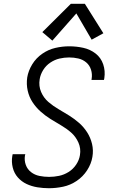

<svg xmlns="http://www.w3.org/2000/svg" viewBox="-20 -988 616 1016"><path d="M239 8Q276 8 314 0Q352 -8 385.5 -30.5Q419 -53 441 -87Q463 -121 469 -158Q475 -193 467 -226.5Q459 -260 441 -288Q423 -316 398.5 -337.5Q374 -359 346 -376.5Q318 -394 289.5 -410.5Q261 -427 236 -448.5Q211 -470 197.5 -501.5Q184 -533 190 -569Q194 -594 208.5 -617.5Q223 -641 246 -656.5Q269 -672 294.5 -678Q320 -684 346 -684Q371 -684 394.5 -678.5Q418 -673 436 -658Q454 -643 461.5 -619.5Q469 -596 465 -571Q464 -568 464 -565H530Q531 -570 532 -574Q538 -613 526 -648Q514 -683 485.5 -705Q457 -727 420.5 -735Q384 -743 346 -743Q310 -743 273 -734.5Q236 -726 203.5 -703.5Q171 -681 150.5 -647.5Q130 -614 124 -578Q119 -542 126.5 -508.5Q134 -475 152 -447.5Q170 -420 194.5 -398Q219 -376 247 -358.5Q275 -341 303.5 -324.5Q332 -308 356.5 -286.5Q381 -265 395 -233.5Q409 -202 403 -167Q399 -141 383 -117Q367 -93 343 -78Q319 -63 292.5 -57.5Q266 -52 240 -52Q214 -52 189 -57Q164 -62 144.5 -77Q125 -92 116.5 -115.5Q108 -139 112 -165Q113 -169 114 -172H47Q46 -167 45 -162Q40 -131 47.5 -101Q55 -71 74.5 -49Q94 -27 120.5 -14.5Q147 -2 177.5 3Q208 8 239 8ZM257 -773 384 -917 465 -778 527 -812 429 -968H355L204 -818Z"/></svg>

Font: Iosevka Sparkle Light
Style: Italic
Weight: 300
Italic angle: -9°
Designer: Belleve Invis
Foundry: Belleve Invis
Version: Version 4.5.0; ttfautohint (v1.8.3)